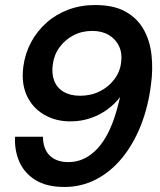

<svg xmlns="http://www.w3.org/2000/svg" viewBox="-20 -732 636 764"><path d="M236 12Q165 12 120.5 -16Q76 -44 56.5 -89.5Q37 -135 40 -188H151Q151 -140 177.5 -113.5Q204 -87 252 -87Q283 -87 309.5 -98.5Q336 -110 359 -132Q382 -154 400.5 -185.5Q419 -217 433 -257.5Q447 -298 458 -346Q437 -318 406.5 -296Q376 -274 339 -261.5Q302 -249 260 -249Q201 -249 155 -276Q109 -303 86.5 -352Q64 -401 73 -468Q80 -520 104 -564.5Q128 -609 166 -642.5Q204 -676 253 -694Q302 -712 358 -712Q433 -712 480 -685.5Q527 -659 552 -614Q577 -569 583 -512.5Q589 -456 581 -397Q570 -307 540 -232Q510 -157 465 -102.5Q420 -48 362 -18Q304 12 236 12ZM299 -351Q342 -351 377 -368.5Q412 -386 435 -416.5Q458 -447 462 -484Q467 -520 453.5 -548.5Q440 -577 412.5 -593Q385 -609 347 -609Q306 -609 272.5 -591.5Q239 -574 217 -544Q195 -514 190 -475Q185 -438 196 -410Q207 -382 233.5 -366.5Q260 -351 299 -351Z"/></svg>

Font: DM Sans 36pt SemiBold
Style: Italic
Weight: 600
Italic angle: -10°
Designer: Colophon Foundry, Jonny Pinhorn
Foundry: Colophon Foundry
Version: Version 4.004;gftools[0.9.30]